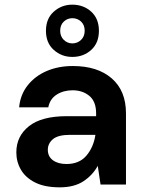

<svg xmlns="http://www.w3.org/2000/svg" viewBox="-20 -791 617 823"><path d="M236 12Q172 12 131 -8.5Q90 -29 70 -63Q50 -97 50 -138Q50 -207 104 -250Q158 -293 266 -293H392V-305Q392 -356 363 -380Q334 -404 291 -404Q252 -404 223 -385.5Q194 -367 187 -331H62Q67 -385 98.5 -425Q130 -465 180 -486.5Q230 -508 292 -508Q398 -508 459 -455Q520 -402 520 -305V0H411L399 -80Q377 -40 337.5 -14Q298 12 236 12ZM265 -88Q320 -88 350.5 -124Q381 -160 389 -213H280Q229 -213 207 -194.5Q185 -176 185 -149Q185 -120 207 -104Q229 -88 265 -88ZM290 -547Q244 -547 210.5 -577Q177 -607 177 -659Q177 -711 210.5 -741Q244 -771 290 -771Q338 -771 371 -741Q404 -711 404 -659Q404 -607 371 -577Q338 -547 290 -547ZM290 -605Q312 -605 327.5 -620Q343 -635 343 -659Q343 -684 327.5 -698.5Q312 -713 290 -713Q269 -713 253.5 -698.5Q238 -684 238 -659Q238 -635 253.5 -620Q269 -605 290 -605Z"/></svg>

Font: DeepMind Sans
Style: Bold
Weight: 700
Designer: Jonny Pinhorn / Modifications: Colophon Foundry
Foundry: Colophon Foundry
Version: Version 1.002; ttfautohint (v1.8.2)